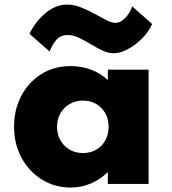

<svg xmlns="http://www.w3.org/2000/svg" viewBox="-20 -824 770 860"><path d="M296.5 16Q226 16 168.5 -19.2Q111 -54.5 77 -116.2Q43 -178 43 -257Q43 -333.5 75.5 -394.8Q108 -456 165 -492Q222 -528 296.5 -528Q345 -528 388.8 -511.5Q432.5 -495 463 -465V-512H645.5V0H463V-53Q427 -19 385.2 -1.5Q343.5 16 296.5 16ZM351.5 -138.5Q385.5 -138.5 411.5 -153.8Q437.5 -169 452 -195.5Q466.5 -222 466.5 -256Q466.5 -290 451.8 -316.5Q437 -343 411 -358.2Q385 -373.5 351.5 -373.5Q318.5 -373.5 292.2 -358.2Q266 -343 250.8 -316.5Q235.5 -290 235.5 -256Q235.5 -222.5 250.5 -195.8Q265.5 -169 291.8 -153.8Q318 -138.5 351.5 -138.5ZM490 -585.5Q464.5 -585.5 438.2 -598Q412 -610.5 385.8 -626.5Q359.5 -642.5 333.8 -654.8Q308 -667 283 -667Q250 -667 230.8 -643.5Q211.5 -620 202.5 -593L112 -672.5Q139 -728 184.2 -765.8Q229.5 -803.5 280.5 -803.5Q311 -803.5 342.2 -791Q373.5 -778.5 402.8 -762.5Q432 -746.5 456.5 -734Q481 -721.5 497.5 -721.5Q520 -721.5 541.8 -744.5Q563.5 -767.5 572 -795.5L661.5 -716.5Q644.5 -679 614.2 -649.5Q584 -620 550.8 -602.8Q517.5 -585.5 490 -585.5Z"/></svg>

Font: Spartan Thin ExtraBold
Style: Regular
Weight: 800
Version: Version 1.004